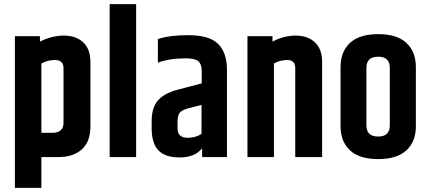

<svg xmlns="http://www.w3.org/2000/svg" viewBox="-20 -759 2072 928"><path d="M173 -558Q231 -587 289 -587Q347 -587 382 -554.5Q417 -522 417 -459V-148Q417 -74 375.5 -37Q334 0 265 0H180V149H52V-584H173ZM287 -430Q287 -469 245 -469Q210 -469 180 -452V-117H233Q287 -117 287 -166Z M510 -739H638V0H510Z M743 -570Q798 -589 890 -589Q991 -589 1034 -547Q1077 -505 1077 -420V0H957V-42Q921 2 849 2Q778 2 745.5 -32.5Q713 -67 713 -140V-174Q713 -237 742 -272Q771 -307 837 -325L955 -356V-420Q954 -451 937.5 -464Q921 -477 877 -477Q798 -477 743 -456ZM954 -112V-252L888 -235Q857 -226 847.5 -212.5Q838 -199 838 -168V-140Q838 -93 886 -93Q926 -93 954 -112Z M1297 -558Q1352 -587 1409 -587Q1467 -587 1502 -554.5Q1537 -522 1537 -459V0H1407V-430Q1407 -469 1368 -469Q1334 -469 1304 -452V0H1176V-584H1297Z M1626 -435Q1626 -509 1671.5 -551.5Q1717 -594 1808 -594Q1899 -594 1944.5 -551.5Q1990 -509 1990 -435V-149Q1990 -75 1944.5 -32.5Q1899 10 1808 10Q1717 10 1671.5 -32.5Q1626 -75 1626 -149ZM1864 -431Q1864 -485 1808 -485Q1751 -485 1751 -431V-153Q1751 -99 1808 -99Q1864 -99 1864 -153Z"/></svg>

Font: Khand ExtraBold
Style: Regular
Weight: 800
Designer: Sanchit Sawaria and Jyotish Sonowal (Devanagari), Satya Rajpurohit (Latin)
Foundry: Indian Type Foundry
Version: Version 2.000;PS 1.0;hotconv 1.0.79;makeotf.lib2.5.61930